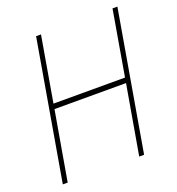

<svg xmlns="http://www.w3.org/2000/svg" viewBox="-130 -816 846 920"><g transform="rotate(-20 293.5 -355.5)"><path d="M448.2 0H423.3L484.4 -352.5H119.6L58.6 0H33.7L156.2 -710.9H181.2L124 -378.9H488.8L545.9 -710.9H570.8Z"/></g></svg>

Font: Roboto Mono Thin
Style: Italic
Weight: 250
Designer: Google
Version: Version 2.000985; 2015; ttfautohint (v1.3)